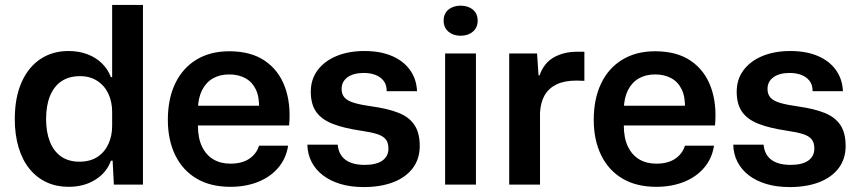

<svg xmlns="http://www.w3.org/2000/svg" viewBox="-20 -749 3487 779"><path d="M258 9Q209 9 169 -9.5Q129 -28 100 -63.5Q71 -99 55.5 -150.5Q40 -202 40 -266Q40 -353 67.5 -415Q95 -477 144 -509.5Q193 -542 258 -542Q300 -542 334.5 -529Q369 -516 393.5 -492Q418 -468 430 -436H435V-729H560V0H442L437 -97H430Q413 -49 367 -20Q321 9 258 9ZM302 -93Q346 -93 375.5 -112.5Q405 -132 420 -165Q435 -198 435 -238V-295Q435 -336 419.5 -369Q404 -402 374.5 -421Q345 -440 305 -440Q260 -440 229.5 -419.5Q199 -399 183 -360Q167 -321 167 -266Q167 -213 182.5 -174Q198 -135 228 -114Q258 -93 302 -93Z M915 9Q834 9 777.5 -24.5Q721 -58 691 -119.5Q661 -181 661 -263Q661 -348 691 -410.5Q721 -473 777 -507Q833 -541 910 -541Q998 -541 1054.5 -502.5Q1111 -464 1136 -396Q1161 -328 1153 -240H783Q783 -189 799.5 -154.5Q816 -120 845.5 -102.5Q875 -85 915 -85Q962 -85 991.5 -105Q1021 -125 1031 -158H1149Q1141 -106 1109 -68.5Q1077 -31 1027 -11Q977 9 915 9ZM783 -307 772 -320H1043L1031 -306Q1033 -355 1018 -386Q1003 -417 975 -432Q947 -447 910 -447Q872 -447 844 -431Q816 -415 800 -383.5Q784 -352 783 -307Z M1456 10Q1403 10 1361.5 -2.5Q1320 -15 1290.5 -37.5Q1261 -60 1244.5 -91.5Q1228 -123 1227 -162H1350Q1353 -133 1367 -115Q1381 -97 1404.5 -88.5Q1428 -80 1459 -80Q1507 -80 1531.5 -97.5Q1556 -115 1556 -146Q1556 -171 1544.5 -184.5Q1533 -198 1508.5 -205.5Q1484 -213 1443 -219Q1375 -229 1330 -246.5Q1285 -264 1263 -295Q1241 -326 1241 -377Q1241 -427 1268.5 -464Q1296 -501 1345 -521.5Q1394 -542 1459 -542Q1523 -542 1570 -522Q1617 -502 1643.5 -465Q1670 -428 1672 -379H1549Q1549 -405 1536.5 -421Q1524 -437 1503.5 -445Q1483 -453 1456 -453Q1414 -453 1390 -435.5Q1366 -418 1366 -388Q1366 -366 1378.5 -352.5Q1391 -339 1419 -331Q1447 -323 1491 -317Q1555 -308 1597.5 -291Q1640 -274 1661.5 -242Q1683 -210 1683 -157Q1683 -104 1654.5 -66.5Q1626 -29 1575 -9.5Q1524 10 1456 10Z M1786 0V-532H1911V0ZM1849 -604Q1819 -604 1799.5 -620.5Q1780 -637 1780 -665Q1780 -694 1799.5 -710Q1819 -726 1849 -726Q1879 -726 1898.5 -710Q1918 -694 1918 -665Q1918 -637 1898.5 -620.5Q1879 -604 1849 -604Z M2046 0V-532H2159L2165 -443H2169Q2187 -494 2227.5 -516.5Q2268 -539 2320 -539Q2329 -539 2336.5 -539Q2344 -539 2351 -539V-421Q2345 -421 2336.5 -421.5Q2328 -422 2318 -422Q2270 -422 2238 -406.5Q2206 -391 2189.5 -362Q2173 -333 2171 -291V0Z M2643 9Q2562 9 2505.5 -24.5Q2449 -58 2419 -119.5Q2389 -181 2389 -263Q2389 -348 2419 -410.5Q2449 -473 2505 -507Q2561 -541 2638 -541Q2726 -541 2782.5 -502.5Q2839 -464 2864 -396Q2889 -328 2881 -240H2511Q2511 -189 2527.5 -154.5Q2544 -120 2573.5 -102.5Q2603 -85 2643 -85Q2690 -85 2719.5 -105Q2749 -125 2759 -158H2877Q2869 -106 2837 -68.5Q2805 -31 2755 -11Q2705 9 2643 9ZM2511 -307 2500 -320H2771L2759 -306Q2761 -355 2746 -386Q2731 -417 2703 -432Q2675 -447 2638 -447Q2600 -447 2572 -431Q2544 -415 2528 -383.5Q2512 -352 2511 -307Z M3184 10Q3131 10 3089.5 -2.5Q3048 -15 3018.5 -37.5Q2989 -60 2972.5 -91.5Q2956 -123 2955 -162H3078Q3081 -133 3095 -115Q3109 -97 3132.5 -88.5Q3156 -80 3187 -80Q3235 -80 3259.5 -97.5Q3284 -115 3284 -146Q3284 -171 3272.5 -184.5Q3261 -198 3236.5 -205.5Q3212 -213 3171 -219Q3103 -229 3058 -246.5Q3013 -264 2991 -295Q2969 -326 2969 -377Q2969 -427 2996.5 -464Q3024 -501 3073 -521.5Q3122 -542 3187 -542Q3251 -542 3298 -522Q3345 -502 3371.5 -465Q3398 -428 3400 -379H3277Q3277 -405 3264.5 -421Q3252 -437 3231.5 -445Q3211 -453 3184 -453Q3142 -453 3118 -435.5Q3094 -418 3094 -388Q3094 -366 3106.5 -352.5Q3119 -339 3147 -331Q3175 -323 3219 -317Q3283 -308 3325.5 -291Q3368 -274 3389.5 -242Q3411 -210 3411 -157Q3411 -104 3382.5 -66.5Q3354 -29 3303 -9.5Q3252 10 3184 10Z"/></svg>

Font: Mona Sans ExtraLight SemiBold
Style: Regular
Weight: 600
Version: Version 2.000